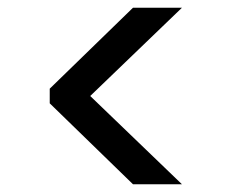

<svg xmlns="http://www.w3.org/2000/svg" viewBox="-20 -516 599 498"><path d="M452 -38H325L109 -248V-286L325 -496H452L214 -267Z"/></svg>

Font: DM Sans 36pt Medium
Style: Regular
Weight: 500
Designer: Colophon Foundry, Jonny Pinhorn
Foundry: Colophon Foundry
Version: Version 4.004;gftools[0.9.30]